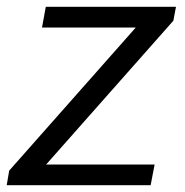

<svg xmlns="http://www.w3.org/2000/svg" viewBox="-32 -546 544 566"><path d="M-12.2 0 -4.9 -43 368.2 -464.8H91.8L103 -525.9H486.8L479 -484.9L104 -61H423.8L412.1 0Z"/></svg>

Font: Archivo Light
Style: Italic
Weight: 300
Italic angle: -10°
Designer: Hector Gatti
Foundry: Omnibus-Type
Version: Version 2.001